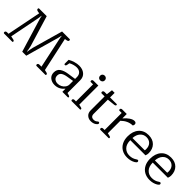

<svg xmlns="http://www.w3.org/2000/svg" viewBox="257 -1913 3143 3143"><g transform="rotate(45 1829.0 -341.5)"><path d="M27 -21Q27 -34 37 -41.5Q47 -49 64 -49H96L214 -641L181 -646Q144 -652 144 -677Q144 -695 158 -695H334L494 -166Q502 -139 507.5 -104.5Q513 -70 514 -59H520Q521 -70 526.5 -104.5Q532 -139 539 -166L689 -695H865Q879 -695 879 -677Q879 -652 842 -646L809 -641L937 -50L981 -40Q1008 -34 1008 -15Q1008 0 997 0H794Q786 0 781.5 -5.5Q777 -11 777 -21Q777 -34 787 -41.5Q797 -49 814 -49H858L746 -574Q742 -590 739.5 -611Q737 -632 737 -638H732Q731 -632 726.5 -613.5Q722 -595 717 -574L555 0H462L288 -574Q283 -590 278.5 -611Q274 -632 273 -638H268Q268 -632 265.5 -611Q263 -590 260 -574L157 -50L214 -38Q242 -33 242 -14Q242 0 231 0H44Q27 0 27 -21Z M1066 -125Q1066 -195 1116 -229.5Q1166 -264 1248 -276L1389 -297V-341Q1389 -390 1359 -420Q1329 -450 1275 -450Q1244 -450 1205.5 -439Q1167 -428 1142 -412L1134 -368Q1129 -339 1108 -339Q1101 -339 1097 -342.5Q1093 -346 1093 -352V-443Q1133 -467 1185.5 -483Q1238 -499 1286 -499Q1364 -499 1414 -457Q1464 -415 1464 -340V-46L1501 -36Q1515 -32 1521.5 -26.5Q1528 -21 1528 -12Q1528 0 1517 0H1391V-70H1387Q1360 -33 1317 -10.5Q1274 12 1219 12Q1156 12 1111 -24Q1066 -60 1066 -125ZM1389 -170V-250L1265 -230Q1206 -220 1174 -196.5Q1142 -173 1142 -129Q1142 -85 1170 -62Q1198 -39 1242 -39Q1279 -39 1313 -56.5Q1347 -74 1368 -104Q1389 -134 1389 -170Z M1641 -624Q1641 -649 1656.5 -663.5Q1672 -678 1695 -678Q1718 -678 1734 -663.5Q1750 -649 1750 -624Q1750 -599 1734 -584.5Q1718 -570 1695 -570Q1672 -570 1656.5 -584.5Q1641 -599 1641 -624ZM1593 -20Q1593 -33 1602.5 -40Q1612 -47 1628 -47H1660V-442H1609Q1593 -442 1593 -462Q1593 -476 1602.5 -482.5Q1612 -489 1628 -489H1735V-47L1782 -36Q1796 -33 1802.5 -27.5Q1809 -22 1809 -12Q1809 0 1797 0H1609Q1593 0 1593 -20Z M1933 -112V-436H1865Q1857 -436 1852.5 -442Q1848 -448 1848 -458Q1848 -471 1857.5 -479Q1867 -487 1883 -487H1934L1947 -593H2008V-487H2160Q2172 -487 2172 -475Q2172 -463 2162 -457Q2152 -451 2131 -449L2008 -436V-107Q2008 -73 2025.5 -55.5Q2043 -38 2073 -38Q2094 -38 2110 -44Q2126 -50 2141 -64Q2153 -74 2160 -74Q2169 -74 2175 -68.5Q2181 -63 2181 -53Q2181 -34 2151 -14Q2114 12 2059 12Q2005 12 1969 -21Q1933 -54 1933 -112Z M2256 -20Q2256 -33 2265.5 -40Q2275 -47 2291 -47H2322V-442H2272Q2256 -442 2256 -462Q2256 -476 2265.5 -482.5Q2275 -489 2291 -489H2393V-390H2396Q2434 -436 2480 -467.5Q2526 -499 2564 -499Q2585 -499 2596 -488.5Q2607 -478 2607 -460Q2607 -450 2603.5 -440.5Q2600 -431 2594 -425Q2489 -425 2397 -336V-47L2445 -36Q2459 -33 2465.5 -27.5Q2472 -22 2472 -12Q2472 0 2460 0H2272Q2256 0 2256 -20Z M2661 -240Q2661 -359 2723 -429Q2785 -499 2892 -499Q2989 -499 3045 -442Q3101 -385 3101 -290Q3101 -259 3088 -227H2737Q2737 -135 2784 -86Q2831 -37 2903 -37Q2941 -37 2971.5 -46.5Q3002 -56 3032 -77Q3034 -78 3040.5 -82Q3047 -86 3053 -86Q3062 -86 3068 -79Q3074 -72 3074 -62Q3074 -44 3043 -25Q2981 12 2900 12Q2829 12 2775 -18.5Q2721 -49 2691 -106Q2661 -163 2661 -240ZM3021 -277Q3025 -286 3025 -305Q3025 -374 2988 -412Q2951 -450 2890 -450Q2826 -450 2784 -403.5Q2742 -357 2737 -277Z M3180 -240Q3180 -359 3242 -429Q3304 -499 3411 -499Q3508 -499 3564 -442Q3620 -385 3620 -290Q3620 -259 3607 -227H3256Q3256 -135 3303 -86Q3350 -37 3422 -37Q3460 -37 3490.5 -46.5Q3521 -56 3551 -77Q3553 -78 3559.5 -82Q3566 -86 3572 -86Q3581 -86 3587 -79Q3593 -72 3593 -62Q3593 -44 3562 -25Q3500 12 3419 12Q3348 12 3294 -18.5Q3240 -49 3210 -106Q3180 -163 3180 -240ZM3540 -277Q3544 -286 3544 -305Q3544 -374 3507 -412Q3470 -450 3409 -450Q3345 -450 3303 -403.5Q3261 -357 3256 -277Z"/></g></svg>

Font: Maitree
Style: Regular
Weight: 400
Designer: CadsonDemak Team
Foundry: CadsonDemak
Version: Version 1.000